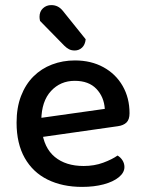

<svg xmlns="http://www.w3.org/2000/svg" viewBox="-20 -719 567 753"><path d="M112 -177 107 -252 391 -292Q388 -339 358 -370.5Q328 -402 273 -402Q217 -402 180 -362Q143 -322 142 -248L144 -210Q152 -139 195 -103.5Q238 -68 308 -68Q350 -68 385 -81Q420 -94 441 -109Q453 -102 460.5 -90Q468 -78 468 -64Q468 -42 446 -24Q424 -6 386.5 4Q349 14 302 14Q225 14 167 -14.5Q109 -43 77 -99.5Q45 -156 45 -238Q45 -297 62.5 -342.5Q80 -388 111 -419Q142 -450 184 -466Q226 -482 274 -482Q337 -482 385.5 -455.5Q434 -429 461 -382Q488 -335 488 -275Q488 -250 476 -238.5Q464 -227 442 -224ZM232 -540 137 -637Q136 -641 135.5 -645.5Q135 -650 135 -653Q135 -674 148.5 -686.5Q162 -699 181 -699Q195 -699 206 -693.5Q217 -688 226 -677L316 -565Q314 -544 302 -532.5Q290 -521 273 -521Q260 -521 250.5 -526Q241 -531 232 -540Z"/></svg>

Font: Baloo Bhaijaan 2 Medium
Style: Regular
Weight: 500
Designer: Sanskriti Dholi, Noopur Datye and Ek Type
Foundry: Ek Type
Version: Version 1.701